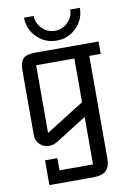

<svg xmlns="http://www.w3.org/2000/svg" viewBox="-99 -759 720 1039"><g transform="rotate(-10 261.5 -239.0)"><path d="M483 -432H420V133Q420 176 398.5 197.5Q377 219 328 219H86V83H154V150H338V-111L167 -3Q145 10 122 10Q92 10 71 -10.5Q50 -31 50 -61V-412Q50 -461 67.5 -480.5Q85 -500 135 -500H483ZM338 -192V-432H128V-60ZM362 -697H415Q415 -633 370 -588.5Q325 -544 262 -544Q198 -544 153 -589Q108 -634 108 -697H161Q162 -657 191 -627.5Q220 -598 262 -598Q303 -598 332.5 -627.5Q362 -657 362 -697Z"/></g></svg>

Font: Kelly Slab
Style: Regular
Weight: 400
Designer: Denis Masharov
Foundry: Denis Masharov
Version: Version 1.001